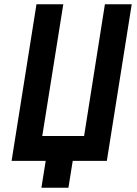

<svg xmlns="http://www.w3.org/2000/svg" viewBox="-20 -750 640 895"><path d="M173 125 193 0H34L150 -730H275L177 -116H372L469 -730H594L478 0H319L299 125Z"/></svg>

Font: JetBrains Mono NL
Style: Bold Italic
Weight: 700
Italic angle: -9°
Designer: Philipp Nurullin, Konstantin Bulenkov
Foundry: JetBrains
Version: Version 2.304; ttfautohint (v1.8.4.7-5d5b)